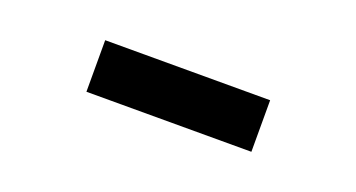

<svg xmlns="http://www.w3.org/2000/svg" viewBox="-25 -875 649 350"><g transform="rotate(20 300.0 -700.0)"><path d="M140 -650H460V-750H140Z"/></g></svg>

Font: CommitMonoV142 ExtLt
Style: Regular
Weight: 200
Monospace: yes
Designer: Eigil Nikolajsen
Foundry: Eigil Nikolajsen
Version: Version 1.142